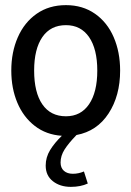

<svg xmlns="http://www.w3.org/2000/svg" viewBox="-20 -520 512 748"><path d="M278 6Q247 38 231.5 62.5Q216 87 216 113Q216 134 229 145.5Q242 157 264 157Q286 157 307 148L322 195Q294 208 256 208Q214 208 186 186Q158 164 158 125Q158 93 175 65Q192 37 221 9Q160 5 115.5 -29.5Q71 -64 47.5 -120Q24 -176 24 -245Q24 -317 49.5 -375Q75 -433 123 -466.5Q171 -500 237 -500Q302 -500 350 -466.5Q398 -433 423 -375Q448 -317 448 -245Q448 -147 403 -78Q358 -9 278 6ZM237 -67Q295 -67 327 -114Q359 -161 359 -245Q359 -329 327 -375.5Q295 -422 237 -422Q177 -422 145 -375.5Q113 -329 113 -245Q113 -160 145 -113.5Q177 -67 237 -67Z"/></svg>

Font: Cabin Condensed
Style: Regular
Weight: 400
Width: 3
Designer: Pablo Impallari
Foundry: Pablo Impallari. http://www.impallari.com Igino Marini. http://www.ikern.com
Version: Version 2.200